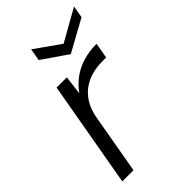

<svg xmlns="http://www.w3.org/2000/svg" viewBox="-213 -774 849 849"><g transform="rotate(-45 211.5 -349.0)"><path d="M27 0 115 -499H179L168 -410Q191 -442 221.5 -464.5Q252 -487 291.5 -499Q331 -511 377 -511L364 -438H342Q308 -438 276.5 -430Q245 -422 218.5 -403.5Q192 -385 173 -354.5Q154 -324 146 -279L97 0ZM423 -698 413 -641 264 -559 145 -641 155 -698 274 -614Z"/></g></svg>

Font: DM Sans 20pt Light
Style: Italic
Weight: 300
Italic angle: -10°
Version: Version 4.004;gftools[0.9.30]